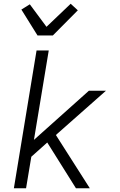

<svg xmlns="http://www.w3.org/2000/svg" viewBox="-20 -1004 640 1024"><path d="M54 0 175 -735H240L161 -258L454 -520H545L278 -284L459 0H385L232 -244L147 -168L119 0ZM180 -815 94 -953 139 -981 228 -861 357 -984 395 -949 262 -815Z"/></svg>

Font: Iosevka Light Extended Oblique
Style: Regular
Weight: 300
Width: 7
Italic angle: -9°
Monospace: yes
Designer: Belleve Invis
Foundry: Belleve Invis
Version: Version 32.5.0; ttfautohint (v1.8.4)